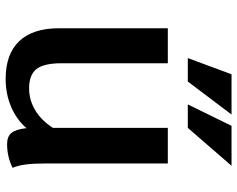

<svg xmlns="http://www.w3.org/2000/svg" viewBox="-98 -712 820 663"><g transform="rotate(90 311.5 -380.0)"><path d="M559 -14Q521 5 477 5Q451 5 438.5 -10Q426 -25 422 -62Q393 -28 348.5 -9Q304 10 252 10Q166 10 121.5 -37Q77 -84 77 -175V-550H198V-182Q198 -122 218 -96.5Q238 -71 284 -71Q325 -71 360 -92Q395 -113 421 -153V-550H544V-126Q544 -85 547.5 -59Q551 -33 559 -14ZM236 -770H375L261 -619H180ZM414 -770H552L421 -619H340Z"/></g></svg>

Font: Krub SemiBold
Style: Regular
Weight: 600
Version: Version 1.000; ttfautohint (v1.6)